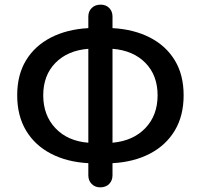

<svg xmlns="http://www.w3.org/2000/svg" viewBox="-20 -781 864 826"><path d="M411 25Q389 25 374.5 10.5Q360 -4 360 -27V-79Q268 -84 199 -120Q130 -156 92 -219.5Q54 -283 54 -371Q54 -459 92 -521.5Q130 -584 199 -619.5Q268 -655 360 -660V-710Q360 -732 374.5 -746.5Q389 -761 413 -761Q436 -761 450 -746.5Q464 -732 464 -710V-660Q556 -655 625 -619.5Q694 -584 732 -521.5Q770 -459 770 -371Q770 -283 732 -219.5Q694 -156 625 -120Q556 -84 464 -79V-27Q464 -4 449.5 10.5Q435 25 411 25ZM360 -167V-571Q271 -564 218.5 -510.5Q166 -457 166 -371Q166 -285 218.5 -229.5Q271 -174 360 -167ZM464 -571V-167Q553 -175 605.5 -230Q658 -285 658 -371Q658 -457 605.5 -510.5Q553 -564 464 -571Z"/></svg>

Font: Chiron GoRound TC M
Style: Regular
Weight: 500
Designer: Ryoko NISHIZUKA 西塚涼子 (kana, bopomofo & ideographs); Paul D. Hunt (Latin, Greek & Cyrillic); Sandoll Communications 산돌커뮤니
Foundry: Adobe
Version: Version 1.000;hotconv 1.1.1;makeotfexe 2.6.0